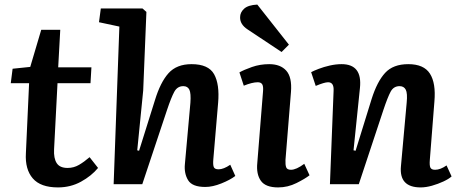

<svg xmlns="http://www.w3.org/2000/svg" viewBox="-20 -804 1999 838"><path d="M35 -504 112 -512 160 -674H243L234 -510H379L375 -441H231L216 -152Q214 -113 227.5 -92Q241 -71 275 -71Q302 -71 325 -84.5Q348 -98 371 -118L408 -71Q379 -36 333.5 -11Q288 14 233 14Q157 14 123 -25.5Q89 -65 93 -135L107 -441H27Z M1007 -36Q985 -19 946.5 -3.5Q908 12 876 12Q819 12 801 -17.5Q783 -47 787 -88L811 -355Q814 -397 806.5 -412.5Q799 -428 780 -428Q754 -428 740.5 -403Q727 -378 709 -324L601 0H476L501 -688L412 -707L420 -767H602L619 -752L605 -409L579 -148L587 -146L656 -366Q680 -445 715.5 -484.5Q751 -524 816 -524Q890 -524 914.5 -480Q939 -436 932 -355L911 -108Q909 -85 913 -75Q917 -65 934 -65Q956 -65 985 -85Z M1128 -405Q1130 -427 1124.5 -436Q1119 -445 1105 -445Q1081 -445 1044 -430L1025 -488Q1044 -499 1079.5 -511.5Q1115 -524 1155 -524Q1204 -524 1229.5 -495.5Q1255 -467 1250 -403L1226 -106Q1225 -85 1229 -74Q1233 -63 1250 -63Q1273 -63 1308 -89L1331 -39Q1312 -24 1274 -5Q1236 14 1194 14Q1139 14 1118.5 -15Q1098 -44 1103 -93ZM1241 -609 1209 -577 1060 -676Q1027 -698 1028 -729Q1028 -750 1045.5 -766Q1063 -782 1103 -784Z M1951 -34Q1939 -23 1915.5 -12Q1892 -1 1865.5 6.5Q1839 14 1816 14Q1721 14 1730 -79L1755 -356Q1759 -397 1751 -412.5Q1743 -428 1724 -428Q1698 -428 1685 -404Q1672 -380 1653 -323L1546 0H1420L1436 -408Q1438 -445 1412 -445Q1396 -445 1358 -429L1338 -489Q1349 -495 1371 -503.5Q1393 -512 1419.5 -518Q1446 -524 1471 -524Q1562 -524 1551 -420L1523 -148L1532 -146L1602 -372Q1626 -448 1661 -486Q1696 -524 1762 -524Q1830 -524 1856.5 -482.5Q1883 -441 1876 -361L1856 -106Q1854 -82 1858.5 -72.5Q1863 -63 1879 -63Q1902 -63 1929 -82Z"/></svg>

Font: Literata 12pt SemiBold
Style: Italic
Weight: 600
Italic angle: -2°
Designer: Latin by Veronika Burian and Jose Scaglione. Greek by Irene Vlachou. Cyrillic by Vera Evstafieva
Foundry: TypeTogether
Version: Version 3.002